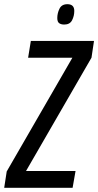

<svg xmlns="http://www.w3.org/2000/svg" viewBox="-49 -895 468 915"><path d="M-29 0 -17 -78 296 -620H85L98 -700H399L387 -620L75 -80H311L297 0ZM257 -778Q242 -778 233 -784.5Q224 -791 224 -809Q224 -832 234.5 -853.5Q245 -875 272 -875Q305 -875 305 -843Q305 -819 294.5 -798.5Q284 -778 257 -778Z"/></svg>

Font: Georama Condensed Medium
Style: Italic
Weight: 500
Width: 3
Italic angle: -9°
Designer: Jean-Baptiste Levee
Foundry: Production Type
Version: Version 1.000